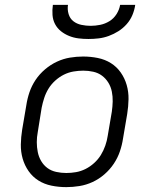

<svg xmlns="http://www.w3.org/2000/svg" viewBox="-20 -760 640 788"><path d="M252 8Q221 8 191.5 2Q162 -4 138 -19Q114 -34 97.5 -57.5Q81 -81 73 -109Q65 -137 65.5 -167Q66 -197 71 -228L88 -328Q92 -355 101 -381.5Q110 -408 126 -432Q142 -456 165 -475.5Q188 -495 214 -507Q240 -519 267 -523.5Q294 -528 321 -528Q352 -528 381.5 -522Q411 -516 435 -501Q459 -486 475.5 -462.5Q492 -439 500 -411Q508 -383 507.5 -353Q507 -323 502 -292L485 -192Q481 -165 472 -138.5Q463 -112 447 -88Q431 -64 408.5 -44.5Q386 -25 360 -13Q334 -1 306.5 3.5Q279 8 252 8ZM252 -50Q272 -50 292 -53.5Q312 -57 331 -66.5Q350 -76 366.5 -91Q383 -106 394 -124Q405 -142 412 -162Q419 -182 422 -202L439 -302Q442 -323 442.5 -343.5Q443 -364 439 -384Q435 -404 424.5 -421Q414 -438 398.5 -449.5Q383 -461 363 -465.5Q343 -470 322 -470Q302 -470 281.5 -466.5Q261 -463 242 -453.5Q223 -444 206.5 -429Q190 -414 179 -396Q168 -378 161.5 -358Q155 -338 151 -318L135 -218Q131 -197 131 -176.5Q131 -156 135 -136Q139 -116 149 -99Q159 -82 174.5 -70.5Q190 -59 210.5 -54.5Q231 -50 252 -50ZM343 -600Q322 -600 302 -602.5Q282 -605 263.5 -612.5Q245 -620 230 -632Q215 -644 206 -661Q197 -678 195.5 -698.5Q194 -719 197 -740H259Q256 -721 261.5 -702.5Q267 -684 281 -673Q295 -662 314 -658Q333 -654 352 -654Q371 -654 391 -658Q411 -662 429 -673Q447 -684 458.5 -702.5Q470 -721 473 -740H535Q532 -719 523.5 -698.5Q515 -678 500 -661Q485 -644 466 -632Q447 -620 426.5 -612.5Q406 -605 385 -602.5Q364 -600 343 -600Z"/></svg>

Font: Iosevka HT Light Extended
Style: Italic
Weight: 300
Width: 7
Italic angle: -9°
Monospace: yes
Designer: Belleve Invis
Foundry: Belleve Invis
Version: Version 32.3.0; ttfautohint (v1.8.4)